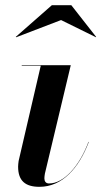

<svg xmlns="http://www.w3.org/2000/svg" viewBox="-20 -712 392 742"><path d="M216 -634.5 351 -568 351.5 -569.5 255.5 -692H180.5L41 -569.5L42.5 -568ZM323 -163 322 -164C286.5 -69 226.5 -3 169.5 -3C156.5 -3 151.5 -12 151.5 -23C151.5 -28 152.5 -35 153.5 -41L253.5 -460H64V-458H137.5L52 -90C51 -84 50 -73 50 -68C50 -13 78 10 132.5 10C221 10 285 -63 323 -163Z"/></svg>

Font: Bodoni* 96pt Medium
Style: Italic
Weight: 500
Italic angle: -13°
Version: Version 2.3